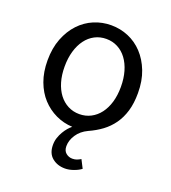

<svg xmlns="http://www.w3.org/2000/svg" viewBox="-130 -595 801 898"><g transform="rotate(20 271.0 -146.0)"><path d="M295 206Q257 206 231 184.5Q205 163 205 121Q205 102 210.5 85.5Q216 69 224.5 54.5Q233 40 242.5 29Q252 18 261 11Q217 9 178 -9.5Q139 -28 109.5 -60Q80 -92 63 -138Q46 -184 46 -242Q46 -303 64.5 -350.5Q83 -398 114 -431Q145 -464 185.5 -481Q226 -498 271 -498Q316 -498 356.5 -481Q397 -464 428 -431Q459 -398 477.5 -350.5Q496 -303 496 -242Q496 -191 484.5 -152.5Q473 -114 452 -84.5Q431 -55 402 -33.5Q373 -12 337 4Q303 20 284.5 48Q266 76 266 105Q266 128 280 139.5Q294 151 312 151Q324 151 333.5 147.5Q343 144 353 138L374 179Q360 190 337.5 198Q315 206 295 206ZM271 -56Q302 -56 328 -69.5Q354 -83 372.5 -107.5Q391 -132 401 -166Q411 -200 411 -242Q411 -284 401 -318.5Q391 -353 372.5 -378Q354 -403 328 -416.5Q302 -430 271 -430Q240 -430 214 -416.5Q188 -403 169.5 -378Q151 -353 141 -318.5Q131 -284 131 -242Q131 -200 141 -166Q151 -132 169.5 -107.5Q188 -83 214 -69.5Q240 -56 271 -56Z"/></g></svg>

Font: SourceSansPro
Style: Book
Weight: 400
Designer: Paul D. Hunt
Foundry: Adobe Systems Incorporated
Version: Version 2.021;PS 2.000;hotconv 1.0.86;makeotf.lib2.5.63406